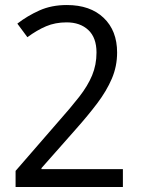

<svg xmlns="http://www.w3.org/2000/svg" viewBox="-20 -744 560 764"><path d="M469 0H42V-64L213 -261Q261 -315 295 -358.5Q329 -402 346.5 -444Q364 -486 364 -535Q364 -594 331.5 -624.5Q299 -655 245 -655Q200 -655 163.5 -639.5Q127 -624 89 -596L49 -650Q89 -681 137 -702.5Q185 -724 246 -724Q339 -724 392.5 -673Q446 -622 446 -535Q446 -480 425 -431Q404 -382 367 -333Q330 -284 281 -229L145 -75V-71H469Z"/></svg>

Font: Noto Sans Sinhala UI SemiCondensed
Style: Regular
Weight: 400
Width: 4
Designer: Jelle Bosma - Monotype Design Team
Foundry: Monotype Imaging Inc.
Version: Version 2.006; ttfautohint (v1.8.4.7-5d5b)